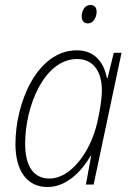

<svg xmlns="http://www.w3.org/2000/svg" viewBox="-20 -741 531 771"><path d="M333 -647C355 -647 368 -672 368 -694C368 -710 360 -721 343 -721C319 -721 308 -696 308 -675C308 -657 318 -647 333 -647ZM171 10C248 10 308 -54 344 -115H346L325 0H356L468 -529H437L412 -428H409C399 -483 365 -539 289 -539C128 -539 42 -327 42 -163C42 -55 88 10 171 10ZM179 -24C115 -24 81 -73 81 -164C81 -314 157 -504 290 -504C352 -504 389 -457 389 -379C389 -343 382 -300 371 -251C343 -127 262 -24 179 -24Z"/></svg>

Font: Noto Sans SemiCondensed ExtraLight
Style: Italic
Weight: 200
Width: 4
Italic angle: -12°
Designer: Monotype Design Team
Foundry: Monotype Imaging Inc.
Version: Version 2.013